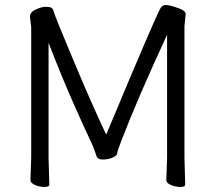

<svg xmlns="http://www.w3.org/2000/svg" viewBox="-20 -732 857 763"><path d="M641 -17 644 -106V-594Q526 -339 462 -172Q446 -130 446 -124Q446 -114 428 -106Q410 -98 388.5 -98Q367 -98 363 -113Q352 -148 335.5 -181.5Q319 -215 271 -323.5Q223 -432 173 -562V-105L176 1Q176 11 157.5 11Q139 11 120 3.5Q101 -4 101 -17L104 -106V-624L99 -665Q99 -684 122.5 -694.5Q146 -705 162 -705Q178 -705 184.5 -701Q191 -697 194 -684Q197 -671 270 -496.5Q343 -322 402 -197Q598 -666 617 -698Q624 -712 638 -712Q652 -712 670 -706Q718 -692 718 -677L713 -628V-105L716 1Q716 11 697.5 11Q679 11 660 3.5Q641 -4 641 -17Z"/></svg>

Font: LXGW WenKai
Style: Regular
Weight: 400
Designer: LXGW / Fontworks Inc.
Foundry: LXGW / Fontworks Inc.
Version: Version 1.520; June 14, 2025